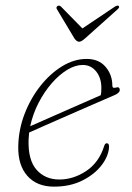

<svg xmlns="http://www.w3.org/2000/svg" viewBox="-20 -672 479 699"><path d="M377 -136.5Q375 -103 349.5 -70Q324 -37 279.8 -14.8Q235.5 7.5 176.5 7.5Q114.5 7.5 79.8 -31.5Q45 -70.5 46.5 -139.5Q47.5 -199.5 69.2 -256.5Q91 -313.5 126.8 -358.8Q162.5 -404 206.2 -430.8Q250 -457.5 295.5 -457.5Q339.5 -457.5 364.2 -428.8Q389 -400 389 -360Q389 -349.5 401.5 -353Q416 -358 416 -344Q416 -334 396.5 -325.5Q366.5 -312.5 321.5 -293Q276.5 -273.5 228.8 -252.5Q181 -231.5 142.2 -214.5Q103.5 -197.5 86 -189.5Q84.5 -176 84 -162.5Q82 -89 113.2 -53.8Q144.5 -18.5 196 -18.5Q247 -18.5 293.5 -49.2Q340 -80 359 -139.5Q362 -150.5 369 -150.5Q377.5 -150.5 377 -136.5ZM281 -435.5Q254 -435.5 224.8 -417.8Q195.5 -400 168.2 -368.8Q141 -337.5 120.2 -297.2Q99.5 -257 90 -212.5Q108.5 -220.5 140 -234.5Q171.5 -248.5 208.8 -264.8Q246 -281 282.5 -297.2Q319 -313.5 347 -325.5Q349 -335 349 -352Q349 -388.5 330 -412Q311 -435.5 281 -435.5ZM289.5 -532Q276 -520 268 -520Q259.5 -520 251 -532L187.5 -638Q182.5 -646 190 -650.5Q196 -653.5 202 -648L280 -568.5L398.5 -648Q408 -653.5 412 -650.5Q417 -646 408 -638Z"/></svg>

Font: Fraunces 9pt Soft Thin
Style: Italic
Weight: 100
Italic angle: -16°
Version: Version 1.000;[b76b70a41]